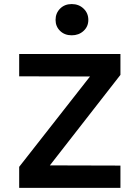

<svg xmlns="http://www.w3.org/2000/svg" viewBox="-20 -911 669 931"><path d="M73 0V-102L450 -583V-540.1L73 -540.9V-649H564V-548L210 -93.9L206.9 -109.1L564 -108.1V0ZM327.7 -739.8Q293.4 -739.8 271.4 -761.2Q249.4 -782.6 249.4 -814.5Q249.4 -847.1 271.4 -869.2Q293.4 -891.3 327.7 -891.3Q362.1 -891.3 385.2 -869.3Q408.3 -847.4 408.3 -814.5Q408.3 -782.3 385.2 -761.1Q362.1 -739.8 327.7 -739.8Z"/></svg>

Font: Karla
Style: Regular
Weight: 400
Designer: Jonathan Pinhorn
Version: Version 2.004;gftools[0.9.33]